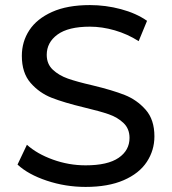

<svg xmlns="http://www.w3.org/2000/svg" viewBox="-20 -728 676 756"><path d="M49 -80 86 -158Q126 -122 188.5 -99.5Q251 -77 317 -77Q404 -77 447 -106.5Q490 -136 490 -185Q490 -221 466.5 -243.5Q443 -266 408.5 -278Q374 -290 311 -305Q232 -324 183.5 -343Q135 -362 100.5 -401.5Q66 -441 66 -508Q66 -564 95.5 -609Q125 -654 185 -681Q245 -708 334 -708Q396 -708 456 -692Q516 -676 559 -646L526 -566Q482 -594 432 -608.5Q382 -623 334 -623Q249 -623 206.5 -592Q164 -561 164 -512Q164 -476 188 -453.5Q212 -431 247.5 -418.5Q283 -406 344 -392Q423 -373 471 -354Q519 -335 553.5 -296Q588 -257 588 -191Q588 -136 558 -90.5Q528 -45 467 -18.5Q406 8 317 8Q238 8 164.5 -16.5Q91 -41 49 -80Z"/></svg>

Font: Montserrat Alternates Medium
Style: Regular
Weight: 500
Designer: Julieta Ulanovsky
Foundry: Julieta Ulanovsky
Version: Version 7.200